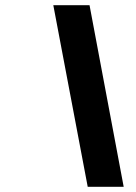

<svg xmlns="http://www.w3.org/2000/svg" viewBox="-20 -722 524 742"><path d="M458 0H319L186 -702H326Z"/></svg>

Font: Titillium Web
Style: Bold Italic
Weight: 700
Italic angle: -13°
Version: Version 1.001;PS 57.000;hotconv 1.0.70;makeotf.lib2.5.55311